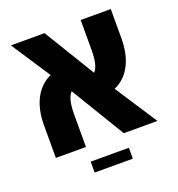

<svg xmlns="http://www.w3.org/2000/svg" viewBox="-133 -714 887 959"><g transform="rotate(-20 310.0 -235.0)"><path d="M210 -168C210 -225 217 -263 238 -286L411 0H590L444 -224C523 -258 562 -342 562 -449V-605H402V-454C402 -395 396 -357 375 -334L210 -605H31L167 -398C89 -363 50 -280 50 -174V0H210ZM207 135H410V77H207Z"/></g></svg>

Font: Noto Sans Hebrew SemiCondensed Extra
Style: Regular
Weight: 800
Width: 4
Designer: Monotype Design Team
Foundry: Monotype Imaging Inc.
Version: Version 1.902